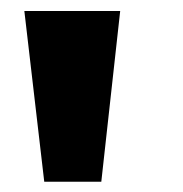

<svg xmlns="http://www.w3.org/2000/svg" viewBox="-20 -748 341 358"><path d="M62.5 -409.2 25.4 -727.5H204.1L168.9 -409.2Z"/></svg>

Font: Inter 28pt Black
Style: Regular
Weight: 900
Designer: Rasmus Andersson
Foundry: rsms
Version: Version 4.001;git-66647c0bb